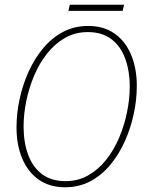

<svg xmlns="http://www.w3.org/2000/svg" viewBox="-20 -782 640 814"><path d="M256 12Q190 12 144 -20.5Q98 -53 74 -110.5Q50 -168 50 -242Q50 -301 63 -361.5Q76 -422 101 -477.5Q126 -533 162.5 -577Q199 -621 247 -646.5Q295 -672 354 -672Q420 -672 466 -639.5Q512 -607 536 -549.5Q560 -492 560 -418Q560 -359 547 -298.5Q534 -238 509 -182.5Q484 -127 447.5 -83Q411 -39 363 -13.5Q315 12 256 12ZM258 -14Q311 -14 354 -38.5Q397 -63 430 -104.5Q463 -146 485 -198Q507 -250 518.5 -306Q530 -362 530 -414Q530 -482 510.5 -534.5Q491 -587 451.5 -616.5Q412 -646 352 -646Q299 -646 256 -621.5Q213 -597 180 -555.5Q147 -514 125 -462Q103 -410 91.5 -354Q80 -298 80 -246Q80 -178 99.5 -125.5Q119 -73 158.5 -43.5Q198 -14 258 -14ZM270 -736 276 -762H506L500 -736Z"/></svg>

Font: SourceCodeVF
Style: Italic
Weight: 200
Italic angle: -11°
Monospace: yes
Designer: Paul D. Hunt, Teo Tuominen
Foundry: Adobe
Version: Version 1.026;hotconv 1.1.0;makeotfexe 2.6.0